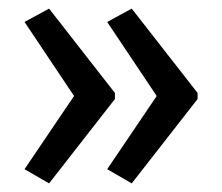

<svg xmlns="http://www.w3.org/2000/svg" viewBox="-20 -487 515 446"><path d="M439 -257 286 -61 229 -94 344 -264 229 -436 286 -467 439 -271ZM247 -257 94 -61 37 -94 152 -264 37 -436 94 -467 247 -271Z"/></svg>

Font: Noto Sans Bengali UI Condensed
Style: Regular
Weight: 400
Width: 3
Designer: Jelle Bosma - Monotype Design Team
Foundry: Monotype Imaging Inc.
Version: Version 2.003; ttfautohint (v1.8.4.7-5d5b)